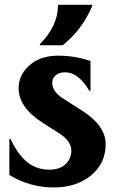

<svg xmlns="http://www.w3.org/2000/svg" viewBox="-20 -782 486 811"><path d="M207 9.8Q106 9.8 19.5 -43V-195.3H24.4Q49.3 -140.1 85.4 -105.5Q127 -65.4 188.5 -65.4Q236.8 -65.4 261.2 -92.8Q281.2 -115.2 281.2 -146Q281.2 -186 230 -218.8L161.1 -262.7Q58.6 -328.1 58.6 -409.7Q58.6 -471.2 113.8 -513.7Q157.2 -546.9 226.6 -546.9Q295.9 -546.9 362.3 -524.4V-398.4H357.4Q311 -476.6 255.4 -476.6Q231.4 -476.6 217.3 -465.8Q200.7 -453.1 200.7 -432.1Q200.7 -395.5 246.1 -366.2L327.6 -314Q426.3 -251 426.3 -173.3Q426.3 -90.8 363.3 -40Q301.3 9.8 207 9.8ZM369.6 -761.7V-756.8Q327.1 -656.2 244.6 -590.8H148.4V-595.7Q225.1 -671.9 225.1 -761.7Z"/></svg>

Font: Classica
Style: Bold
Weight: 700
Designer: Wojciech Kalinowski "wmk69" (wmk69@o2.pl)
Foundry: Wojciech Kalinowski "wmk69" (wmk69@o2.pl)
Version: Version 2.1.1; 2021-05-14